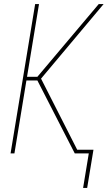

<svg xmlns="http://www.w3.org/2000/svg" viewBox="-20 -755 540 945"><path d="M389 170 417 0H348L164 -359H110L51 0H32L153 -735H172L113 -377H164L466 -735H490L182 -368L360 -18H440L409 170Z"/></svg>

Font: Iosevka Thin
Style: Italic
Weight: 100
Italic angle: -9°
Monospace: yes
Designer: Belleve Invis
Foundry: Belleve Invis
Version: Version 32.5.0; ttfautohint (v1.8.4)